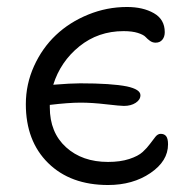

<svg xmlns="http://www.w3.org/2000/svg" viewBox="-20 -534 544 544"><path d="M286.1 -9.8Q179.7 -9.8 116.5 -72Q53.2 -134.3 53.2 -238.8Q53.2 -295.4 76.4 -346.7Q99.6 -397.9 138.4 -434.6Q177.2 -471.2 230 -492.7Q282.7 -514.2 339.8 -514.2Q385.3 -514.2 416 -496.6Q446.8 -479 446.8 -442.9Q446.8 -429.7 439.9 -421.4Q433.1 -413.1 420.9 -413.1Q412.1 -413.1 405 -418.2Q397.9 -423.3 392.3 -429.4Q386.7 -435.5 370.6 -440.7Q354.5 -445.8 330.1 -445.8Q258.3 -445.8 204.8 -402.6Q151.4 -359.4 130.9 -293.9Q180.7 -297.9 207 -297.9Q295.9 -297.9 339.8 -289.1Q377.9 -280.8 377.9 -264.2Q377.9 -251.5 364.5 -242.7Q351.1 -233.9 331.1 -233.9Q320.8 -233.9 280.8 -238.5Q240.7 -243.2 208 -243.2Q174.8 -243.2 121.1 -236.8V-230Q121.1 -158.7 167 -116.9Q212.9 -75.2 286.1 -75.2Q320.8 -75.2 346.2 -83.5Q371.6 -91.8 384.3 -103.5Q397 -115.2 405.3 -126.7Q413.6 -138.2 420.4 -146.5Q427.2 -154.8 435.1 -154.8Q445.8 -154.8 450.9 -147.9Q456.1 -141.1 456.1 -125Q456.1 -77.6 406.2 -43.7Q356.4 -9.8 286.1 -9.8Z"/></svg>

Font: Shantell Sans Bouncy
Style: Regular
Weight: 300
Designer: Stephen Nixon, Anya Danilova, Shantell Martin
Foundry: Arrow Type
Version: Version 1.006;[9816181b4]